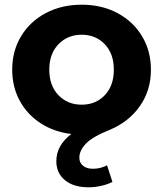

<svg xmlns="http://www.w3.org/2000/svg" viewBox="-20 -566 695 818"><path d="M318 106Q318 127 333.5 140Q349 153 376 153Q409 153 436 138L459 209Q440 219 412.5 225.5Q385 232 358 232Q293 232 256.5 201.5Q220 171 220 121Q220 53 284 5Q210 -4 153 -41Q96 -78 64 -137Q32 -196 32 -269Q32 -349 70 -412Q108 -475 175.5 -510.5Q243 -546 328 -546Q413 -546 480 -510.5Q547 -475 585 -412Q623 -349 623 -269Q623 -181 576 -114Q529 -47 448 -13Q375 16 346.5 45.5Q318 75 318 106ZM328 -120Q388 -120 426.5 -160.5Q465 -201 465 -269Q465 -337 426.5 -377.5Q388 -418 328 -418Q268 -418 229 -377.5Q190 -337 190 -269Q190 -201 229 -160.5Q268 -120 328 -120Z"/></svg>

Font: APTA Sans Regular
Style: Bold Italic
Weight: 700
Version: Version 7.200